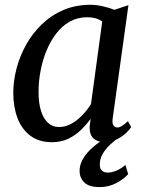

<svg xmlns="http://www.w3.org/2000/svg" viewBox="-20 -584 607 802"><path d="M451 -91.5Q447.5 -68.5 454.2 -60Q461 -51.5 470 -51.5Q479 -51.5 489.5 -58Q500 -64.5 514.5 -78L528 -53Q524 -45.5 508.8 -30.5Q493.5 -15.5 470 -2.8Q446.5 10 417 10Q388.5 10 371 -5.5Q353.5 -21 354.5 -55L358.5 -87.5Q341.5 -64 318.5 -41.5Q295.5 -19 265.5 -4.5Q235.5 10 197 10Q143 10 107 -17Q71 -44 53.2 -90.5Q35.5 -137 35.5 -196Q35.5 -245.5 49 -297.5Q62.5 -349.5 89 -397Q115.5 -444.5 154.5 -482.2Q193.5 -520 244.5 -542Q295.5 -564 358.5 -564Q382 -564 409.5 -557.8Q437 -551.5 458 -543L516.5 -562.5ZM407 -494Q394.5 -503.5 378.5 -507.8Q362.5 -512 344.5 -512Q304 -512 271.5 -493.8Q239 -475.5 214.8 -443.8Q190.5 -412 174 -371.8Q157.5 -331.5 149.2 -287.2Q141 -243 141 -200.5Q141 -152 151.8 -119.2Q162.5 -86.5 181.5 -70Q200.5 -53.5 225.5 -53.5Q248.5 -53.5 268.5 -62.5Q288.5 -71.5 305.5 -85.8Q322.5 -100 336.2 -116.5Q350 -133 360 -149ZM394.5 197.5Q351 197 331.8 177.8Q312.5 158.5 312.5 130Q312.5 106.5 323.8 85Q335 63.5 354 44.2Q373 25 396.5 9Q420 -7 444.5 -19.5L467 -33L485.5 -16.5Q460.5 1 440.2 20Q420 39 408.5 59.5Q397 80 397 102Q396.5 119.5 405.2 128.2Q414 137 430.5 137Q446.5 137 466.8 128.5Q487 120 503.5 105L515.5 143Q499 163 466.2 180.5Q433.5 198 394.5 197.5Z"/></svg>

Font: Merriweather 28pt
Style: Italic
Weight: 400
Italic angle: -7.8°
Version: Version 2.101